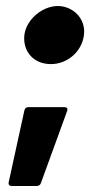

<svg xmlns="http://www.w3.org/2000/svg" viewBox="-20 -514 312 638"><path d="M149 -301C206 -301 253 -345 259 -398C266 -451 223 -494 172 -494C122 -494 68 -451 61 -398C55 -345 90 -301 149 -301ZM19 104H102C108 104 114 101 116 94L203 -145C206 -154 202 -158 194 -158H74C67 -158 63 -154 61 -147L9 91C7 99 11 104 19 104Z"/></svg>

Font: Barlow ExtraBold
Style: Italic
Weight: 800
Italic angle: -7°
Designer: Jeremy Tribby
Foundry: Tribby Type
Version: Version 1.422;hotconv 1.0.109;makeotfexe 2.5.65596